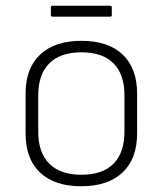

<svg xmlns="http://www.w3.org/2000/svg" viewBox="-20 -636 567 668"><path d="M263 12Q170 12 119.5 -35.5Q69 -83 69 -172V-310Q69 -399 120 -446.5Q171 -494 263 -494Q356 -494 406.5 -446.5Q457 -399 457 -310V-172Q457 -83 406 -35.5Q355 12 263 12ZM263 -28Q337 -28 375 -66.5Q413 -105 413 -178V-304Q413 -377 375 -415.5Q337 -454 263 -454Q190 -454 151.5 -415.5Q113 -377 113 -304V-178Q113 -105 151.5 -66.5Q190 -28 263 -28ZM163 -578Q157 -578 157 -583V-611Q157 -616 163 -616H363Q369 -616 369 -611V-583Q369 -578 363 -578Z"/></svg>

Font: Sofia Sans ExtraLight
Style: Regular
Weight: 250
Version: Version 4.100-B